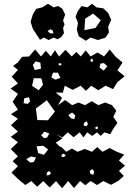

<svg xmlns="http://www.w3.org/2000/svg" viewBox="-20 -979 707 1017"><path d="M75 -31 41 -65 75 -99 47 -125 75 -151 37 -189 75 -226 37 -254 75 -282 38 -316 75 -350 38 -374 75 -398 47 -440 75 -482 36 -510 75 -537 42 -573 75 -609 49 -629 75 -649 97 -678 134 -680 166 -717 197 -680 223 -710 249 -680 271 -713 293 -680 327 -715 360 -680 384 -704 408 -680 434 -712 460 -680 496 -701 531 -680 561 -717 591 -680 629 -648 602 -606 640 -575 602 -544 579 -507 539 -525 501 -501 463 -525 435 -498 407 -525 365 -503 323 -525 313 -488 275 -489 309 -461 287 -422 325 -449 362 -422 396 -436 430 -422 466 -443 501 -422 537 -436 573 -422 596 -393 580 -360 602 -328 580 -297 564 -268 533 -278 513 -259 494 -278 468 -259 442 -278 422 -251 402 -278 370 -252 339 -278 310 -251 275 -270 311 -246 275 -223 300 -200 303 -202 331 -175 361 -192 391 -175 429 -190 467 -175 495 -200 523 -175 561 -195 599 -175 638 -160 610 -129 642 -101 610 -74 636 -47 608 -22 568 0 527 -20 494 1 460 -20 432 2 404 -20 372 17 341 -20 309 18 277 -20 243 14 209 -20 177 10 146 -20 114 1ZM473 -659 468 -669 459 -663 460 -655 468 -649ZM194 -647 169 -654 154 -635 164 -608 197 -615ZM530 -645 512 -642 507 -622 529 -605 549 -628ZM308 -640 298 -644 289 -642 293 -632 301 -633ZM287 -594H261L252 -569L274 -557L300 -567ZM199 -564 159 -565 150 -524 185 -501 208 -530ZM134 -464 108 -458 105 -432 127 -429 139 -441ZM271 -388 228 -448 170 -404 178 -343 234 -342ZM379 -368 362 -383 342 -370 355 -353 373 -347ZM439 -337 425 -328 423 -314 438 -310 446 -322ZM497 -308H489L483 -301L491 -294L500 -299ZM241 -272 215 -282 198 -262 214 -247 230 -251ZM235 -187 209 -207 174 -204 182 -168 213 -159ZM328 -157 317 -165 308 -161 305 -149 319 -147ZM171 -145 144 -150 119 -136 140 -118 159 -121ZM469 -84 455 -73 458 -60 474 -52 479 -70ZM240 -73 229 -66 226 -50 242 -52 250 -63ZM397 -787 387 -822 393 -858 380 -890 393 -922 412 -947 443 -940 467 -959 491 -940 527 -935 553 -910 569 -874 553 -838 557 -807 539 -780 499 -767 459 -780 435 -763ZM154 -826 142 -864 154 -902 171 -932 204 -940 234 -959 264 -940 288 -947 310 -933 325 -902 314 -870 322 -850 314 -830 319 -804 304 -782 284 -771 264 -780 238 -767 212 -780 192 -768ZM514 -872 473 -907 431 -880 427 -819 486 -831ZM259 -818 248 -824 232 -815 245 -802H263Z"/></svg>

Font: Rubik Gemstones
Style: Regular
Weight: 400
Designer: Hubert and Fischer, NaN
Foundry: Hubert and Fischer, NaN
Version: Version 2.200